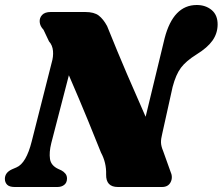

<svg xmlns="http://www.w3.org/2000/svg" viewBox="-26 -748 891 768"><path d="M179 -175Q170 -138.5 174 -112Q178 -85.5 207.5 -72L219.5 -66.5Q229 -61.5 235.5 -53.5Q242 -45.5 242 -34Q242 -17.5 231.2 -8.8Q220.5 0 203.5 0H33Q11.5 0 2.5 -9.2Q-6.5 -18.5 -6.5 -32.5Q-6.5 -57.5 21.5 -70.5L40 -78.5Q79 -95 101 -183L180.5 -496.5Q188 -521.5 186 -544.2Q184 -567 170 -582.5L148 -629Q134 -643.5 132.8 -660Q131.5 -676.5 142.5 -688.2Q153.5 -700 177 -700H314.5Q350.5 -700 369 -685.8Q387.5 -671.5 402.5 -643.5Q444.5 -539 482 -451.8Q519.5 -364.5 556.5 -281L632.5 -595Q667 -728 761 -728Q796.5 -728 820.8 -707.8Q845 -687.5 844.5 -649Q844 -614 823.8 -585.5Q803.5 -557 760.5 -530.5Q718 -504 697.8 -477Q677.5 -450 664.5 -400.5L623 -213.5Q617.5 -192 618 -177.5Q618.5 -163 626.5 -144L655.5 -63Q666.5 -39.5 656.8 -19.8Q647 0 622 0H445.5Q397.5 0 398.5 -50Q400 -97 378 -137.5Q360.5 -182 326.2 -265.5Q292 -349 249.5 -447Z"/></svg>

Font: Fraunces 9pt S000 Black
Style: Italic
Weight: 900
Italic angle: -16°
Version: Version 1.000; ttfautohint (v1.8.3)